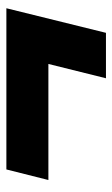

<svg xmlns="http://www.w3.org/2000/svg" viewBox="108 -518 360 617"><g transform="rotate(-90 288.5 -210.0)"><path d="M491 -50H345L391 -235H18L52 -370H570Z"/></g></svg>

Font: TypoPRO Sinkin Sans
Style: 700 Bold Italic
Weight: 700
Italic angle: -112°
Designer: Keith Bates
Foundry: K-Type
Version: Sinkin Sans (version 1.0)  by Keith Bates   •   © 2014   www